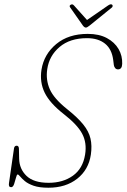

<svg xmlns="http://www.w3.org/2000/svg" viewBox="-20 -868 592 898"><path d="M206.5 10Q164 10 137.5 0.8Q111 -8.5 96.2 -21Q81.5 -33.5 74 -42.8Q66.5 -52 62.5 -52Q58.5 -52 54.8 -37Q51 -22 46 -7.2Q41 7.5 32 7.5Q19 7.5 22 -11.5L45.5 -174Q47.5 -186.5 58 -186.5Q68 -186.5 68.5 -172.5L69.5 -126Q70.5 -77.5 104.2 -45.2Q138 -13 207.5 -13Q274.5 -13 321 -46.2Q367.5 -79.5 378 -145Q387 -200 364.2 -242.8Q341.5 -285.5 277.5 -335Q213 -385.5 189 -434.5Q165 -483.5 174 -542Q185.5 -614 242.8 -661.8Q300 -709.5 390.5 -709.5Q443.5 -709.5 479.8 -690Q516 -670.5 534.5 -638.8Q553 -607 551.5 -569Q550.5 -543.5 532 -543.5Q523.5 -543.5 518.5 -549.8Q513.5 -556 512.5 -563.5L509.5 -587.5Q503 -638.5 471 -664Q439 -689.5 387 -689.5Q307 -689.5 258.5 -648.2Q210 -607 201 -544.5Q193.5 -494.5 212.8 -450.8Q232 -407 294 -357.5Q343 -318.5 369.2 -286Q395.5 -253.5 403.2 -220Q411 -186.5 405 -145Q394.5 -74 341 -32Q287.5 10 206.5 10ZM398.5 -748Q387 -739 382 -739Q375 -739 368 -748L308 -833.5Q302.5 -841.5 311 -846Q319 -850.5 326 -842.5L387 -774.5L485.5 -842.5Q498 -851 504.5 -846Q507 -844 506.8 -840Q506.5 -836 504 -833.5Z"/></svg>

Font: Fraunces 144pt S100 Thin
Style: Italic
Weight: 100
Italic angle: -16°
Version: Version 1.000; ttfautohint (v1.8.3)